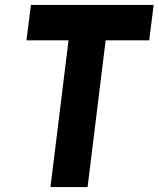

<svg xmlns="http://www.w3.org/2000/svg" viewBox="-20 -756 641 776"><path d="M105 -736H601L583 -593H407L334 0H184L257 -593H87Z"/></svg>

Font: Josefin Sans Thin
Style: Bold Italic
Weight: 700
Italic angle: -7°
Version: Version 2.000